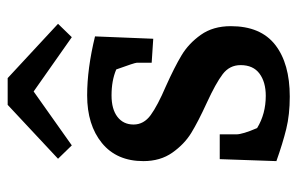

<svg xmlns="http://www.w3.org/2000/svg" viewBox="-154 -592 757 488"><g transform="rotate(-90 224.0 -348.5)"><path d="M58 -24 63 -168H126V-126Q126 -110 142 -73Q178 -51 224 -51Q259 -51 280.5 -67Q302 -83 302 -115Q302 -143 279 -160.5Q256 -178 206 -201Q158 -223 129.5 -240.5Q101 -258 79.5 -288.5Q58 -319 58 -362Q58 -430 104 -467.5Q150 -505 225 -505Q293 -505 375 -485L369 -337L308 -341V-379Q308 -384 291 -431Q263 -443 225 -443Q190 -443 170.5 -428Q151 -413 151 -387Q151 -361 175 -343.5Q199 -326 248 -305Q297 -283 327 -265Q357 -247 379 -216Q401 -185 401 -140Q401 -64 353.5 -27Q306 10 222 10Q176 10 139.5 1Q103 -8 58 -24ZM235 -641 98 -544 64 -579 201 -707H269L407 -579L373 -544Z"/></g></svg>

Font: Andada Pro SemiBold
Style: Regular
Weight: 600
Designer: Carolina Giovagnoli
Foundry: Huerta Tipografica
Version: Version 3.005